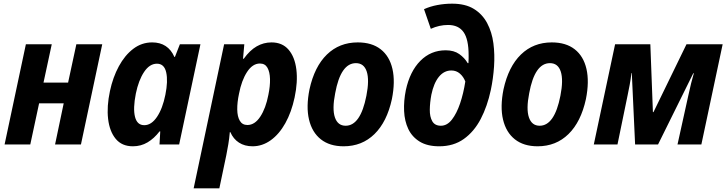

<svg xmlns="http://www.w3.org/2000/svg" viewBox="-20 -787 3962 1046"><path d="M5 0 121 -546H262L217 -337H351L396 -546H537L421 0H280L327 -224H193L145 0Z M704 10Q644 10 610.5 -30.5Q577 -71 569 -139Q561 -207 579 -291Q595 -366 627.5 -426Q660 -486 706 -521Q752 -556 809 -556Q895 -556 930 -477H933L960 -546H1072L956 0H849L853 -71H849Q820 -33 784 -11.5Q748 10 704 10ZM766 -105Q805 -105 835.5 -150.5Q866 -196 881 -271Q896 -345 885.5 -392.5Q875 -440 835 -440Q795 -440 765 -395Q735 -350 720 -277Q704 -196 715.5 -150.5Q727 -105 766 -105Z M1035 239 1201 -546H1311L1304 -467H1308Q1341 -513 1378.5 -534.5Q1416 -556 1459 -556Q1518 -556 1552 -516.5Q1586 -477 1594.5 -409Q1603 -341 1585 -256Q1568 -176 1534.5 -116Q1501 -56 1455 -23Q1409 10 1356 10Q1313 10 1282 -10Q1251 -30 1235 -67H1232Q1229 -32 1224 -2Q1219 28 1213 58L1175 239ZM1328 -106Q1368 -106 1398 -151.5Q1428 -197 1442 -270Q1452 -318 1451 -356.5Q1450 -395 1437 -418Q1424 -441 1396 -441Q1356 -441 1326 -395Q1296 -349 1282 -276Q1272 -229 1272.5 -190.5Q1273 -152 1286.5 -129Q1300 -106 1328 -106Z M1852 10Q1776 10 1728 -28Q1680 -66 1663.5 -135.5Q1647 -205 1666 -300Q1693 -424 1761 -490Q1829 -556 1929 -556Q2006 -556 2054 -518.5Q2102 -481 2118 -411.5Q2134 -342 2115 -247Q2088 -123 2020 -56.5Q1952 10 1852 10ZM1863 -102Q1944 -102 1976 -265Q1993 -351 1978 -397Q1963 -443 1919 -443Q1836 -443 1806 -279Q1789 -193 1804.5 -147.5Q1820 -102 1863 -102Z M2373 10Q2308 10 2266.5 -15.5Q2225 -41 2204.5 -84Q2184 -127 2181.5 -182Q2179 -237 2191 -296Q2213 -398 2270 -455.5Q2327 -513 2408 -513Q2453 -513 2482 -492.5Q2511 -472 2528 -443H2532Q2533 -456 2533 -467.5Q2533 -479 2533 -486Q2533 -573 2505.5 -612Q2478 -651 2421 -651Q2373 -651 2327 -630L2290 -737Q2323 -752 2362.5 -759.5Q2402 -767 2443 -767Q2515 -767 2561.5 -738.5Q2608 -710 2634 -661Q2660 -612 2668 -551Q2676 -490 2671.5 -424.5Q2667 -359 2654 -297Q2635 -208 2599 -139Q2563 -70 2507 -30Q2451 10 2373 10ZM2382 -102Q2416 -102 2442 -135.5Q2468 -169 2486.5 -223.5Q2505 -278 2515 -343Q2505 -369 2485.5 -386Q2466 -403 2439 -403Q2399 -403 2371 -368.5Q2343 -334 2330 -271Q2322 -228 2321.5 -189.5Q2321 -151 2335 -126.5Q2349 -102 2382 -102Z M2909 10Q2833 10 2785 -28Q2737 -66 2720.5 -135.5Q2704 -205 2723 -300Q2750 -424 2818 -490Q2886 -556 2986 -556Q3063 -556 3111 -518.5Q3159 -481 3175 -411.5Q3191 -342 3172 -247Q3145 -123 3077 -56.5Q3009 10 2909 10ZM2920 -102Q3001 -102 3033 -265Q3050 -351 3035 -397Q3020 -443 2976 -443Q2893 -443 2863 -279Q2846 -193 2861.5 -147.5Q2877 -102 2920 -102Z M3215 0 3331 -546H3523L3537 -176H3540L3720 -546H3917L3801 0H3671L3730 -267Q3737 -301 3745 -332.5Q3753 -364 3760 -388H3757L3565 0H3440L3422 -389H3420Q3416 -354 3410.5 -325Q3405 -296 3399 -267L3344 0Z"/></svg>

Font: Noto Sans SemiCondensed
Style: Bold Italic
Weight: 700
Width: 4
Italic angle: -12°
Designer: Monotype Design Team
Foundry: Monotype Imaging Inc.
Version: Version 2.013; ttfautohint (v1.8.4.7-5d5b)